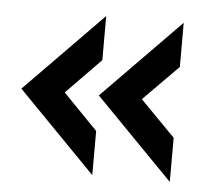

<svg xmlns="http://www.w3.org/2000/svg" viewBox="-38 -502 518 476"><g transform="rotate(5 221.0 -264.0)"><path d="M14.2 -264.2 208 -461.9V-352.1L122.1 -264.2L208 -175.8V-65.9ZM207 -264.2 400.9 -461.9V-352.1L314 -264.2L400.9 -175.8V-65.9Z"/></g></svg>

Font: D-DIN Condensed
Style: DINCondensed-Bold
Weight: 700
Width: 3
Designer: Charles Nix
Foundry: Datto Inc.
Version: Version 1.10